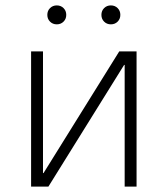

<svg xmlns="http://www.w3.org/2000/svg" viewBox="-20 -690 620 710"><path d="M95 -500H139V-50H141L421 -500H485V0H441V-450H439L159 0H95ZM190 -600Q175 -600 165 -610Q155 -620 155 -635Q155 -650 165 -660Q175 -670 190 -670Q205 -670 215 -660Q225 -650 225 -635Q225 -620 215 -610Q205 -600 190 -600ZM390 -600Q375 -600 365 -610Q355 -620 355 -635Q355 -650 365 -660Q375 -670 390 -670Q405 -670 415 -660Q425 -650 425 -635Q425 -620 415 -610Q405 -600 390 -600Z"/></svg>

Font: PT Root UI Light
Style: Regular
Weight: 300
Designer: Vitaly Kuzmin
Foundry: ParaType Ltd.
Version: Version 2.000G